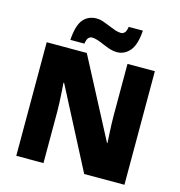

<svg xmlns="http://www.w3.org/2000/svg" viewBox="-131 -1050 1096 1166"><g transform="rotate(15 417.0 -466.5)"><path d="M77 0V-714H329L589 -218H592Q591 -241 589 -272Q587 -303 586 -335Q585 -367 585 -391V-714H757V0H504L243 -503H239Q241 -480 243 -447.5Q245 -415 246.5 -382Q248 -349 248 -322V0ZM212 -765Q218 -857 249.5 -894.5Q281 -932 335 -932Q354 -932 374.5 -925Q395 -918 417 -908.5Q439 -899 459.5 -892Q480 -885 499 -885Q508 -885 518.5 -893.5Q529 -902 534 -933H623Q617 -843 584 -804.5Q551 -766 503 -766Q481 -766 459 -773Q437 -780 415.5 -789.5Q394 -799 373.5 -806Q353 -813 335 -813Q326 -813 316 -805Q306 -797 300 -765Z"/></g></svg>

Font: Noto Sans Symbols Black
Style: Regular
Weight: 900
Version: Version 2.002